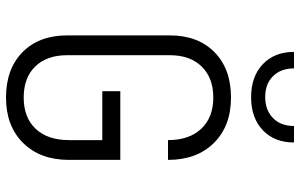

<svg xmlns="http://www.w3.org/2000/svg" viewBox="-200 -790 1000 640"><g transform="rotate(90 300.0 -470.0)"><path d="M305 10Q210 10 154 -45Q98 -100 98 -194V-536Q98 -630 154 -685Q210 -740 305 -740Q400 -740 456.5 -683Q513 -626 513 -530H447Q447 -601 409 -641Q371 -681 305 -681Q240 -681 202 -642.5Q164 -604 164 -536V-194Q164 -126 201.5 -87.5Q239 -49 305 -49Q372 -49 409.5 -89Q447 -129 447 -200V-311H284V-371H513V-200Q513 -104 456.5 -47Q400 10 305 10ZM304 -807Q235 -807 194 -846Q153 -885 153 -950H208Q208 -906 234 -880Q260 -854 303 -854Q347 -854 373.5 -880Q400 -906 400 -950H455Q455 -885 414 -846Q373 -807 304 -807Z"/></g></svg>

Font: JetBrains Mono NL ExtraLight
Style: Regular
Weight: 200
Designer: Philipp Nurullin, Konstantin Bulenkov
Foundry: JetBrains
Version: Version 2.304; ttfautohint (v1.8.4.7-5d5b)